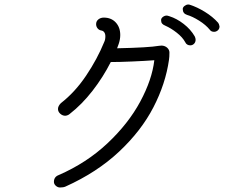

<svg xmlns="http://www.w3.org/2000/svg" viewBox="-20 -856 1040 851"><path d="M731 -623Q731 -603 729 -591Q714 -485 660 -380.5Q606 -276 508 -184Q410 -92 270 -29Q261 -25 246 -25Q236 -25 227.5 -32.5Q219 -40 219 -50Q219 -72 240 -80Q364 -134 456.5 -221Q549 -308 601.5 -405.5Q654 -503 664 -589Q624 -586 566.5 -583.5Q509 -581 471 -581Q437 -514 390 -453.5Q343 -393 289 -351Q286 -348 280 -345.5Q274 -343 269 -343Q257 -343 247 -352Q237 -361 237 -373Q237 -386 250 -399Q312 -447 361.5 -520.5Q411 -594 442 -670Q447 -680 447 -695Q447 -706 442 -713Q437 -720 428 -721Q418 -723 412 -731Q406 -739 406 -749Q406 -762 416 -770Q426 -778 440 -778Q473 -778 493 -756.5Q513 -735 513 -701Q513 -681 506 -661L499 -642Q639 -645 685 -653L697 -654Q712 -653 721.5 -644Q731 -635 731 -623ZM910 -724Q892 -746 862.5 -764.5Q833 -783 809 -790Q790 -796 790 -816Q790 -823 797 -829Q804 -835 813 -836Q819 -836 821 -835Q853 -825 888 -803.5Q923 -782 947 -755Q951 -750 953 -739Q953 -728 945.5 -721.5Q938 -715 929 -715Q916 -715 910 -724ZM801 -669Q789 -691 763.5 -711Q738 -731 713 -742Q703 -746 698.5 -751.5Q694 -757 694 -767Q694 -775 702 -781Q710 -787 719 -787Q722 -787 731 -784Q763 -774 794 -750Q825 -726 843 -695Q847 -687 847 -680Q847 -669 840 -662Q833 -655 823 -655Q816 -655 810 -658.5Q804 -662 801 -669Z"/></svg>

Font: Tsukimi Rounded
Style: Regular
Weight: 400
Designer: Takashi Funayama
Foundry: Takashi Funayama
Version: Version 1.032; ttfautohint (v1.8.3)